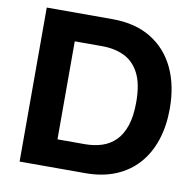

<svg xmlns="http://www.w3.org/2000/svg" viewBox="-81 -812 914 895"><g transform="rotate(10 376.0 -364.5)"><path d="M69 0V-729H379.7Q488.3 -729 563.1 -683.3Q638 -637.6 676.9 -555.6Q715.7 -473.6 715.7 -364Q715.7 -282.7 693.7 -215.6Q671.7 -148.4 628.8 -100.2Q585.9 -52 523.5 -26Q461.1 0 379.7 0ZM224.9 -132.7H354.4Q398.3 -132.7 435.1 -144.6Q471.9 -156.6 499.1 -183.6Q526.3 -210.7 541.4 -255.9Q556.4 -301 556.4 -367.1Q556.4 -453 530.5 -503.1Q504.6 -553.3 459.3 -574.9Q414 -596.6 354.4 -596.6H224.9Z"/></g></svg>

Font: Mona Sans ExtraLight
Style: Regular
Weight: 200
Designer: Deni Anggara
Foundry: GitHub
Version: Version 2.000